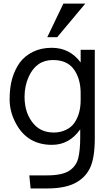

<svg xmlns="http://www.w3.org/2000/svg" viewBox="-20 -816 620 1081"><path d="M460.4 -795.9 301.8 -606.4H246.1L336.9 -795.9ZM431.6 -87.9Q370.6 -0.5 272.5 -0.5Q134.8 -0.5 70.3 -119.6Q34.2 -186 34.2 -255.4Q34.2 -324.7 48.8 -374.5Q63.5 -424.3 91.3 -463.4Q120.1 -502 166 -524.4Q211.9 -546.9 271.5 -546.9Q372.6 -546.9 434.1 -464.4V-535.6H513.7V-38.6Q513.7 76.2 485.8 131.8Q458 187.5 399.9 216.3Q342.3 245.1 242.7 245.1H152.3L145 171.4H244.6Q329.6 171.4 369.6 145.5Q409.2 119.6 420.4 74.7Q431.6 30.3 431.6 -40.5ZM434.1 -252V-291.5Q434.1 -371.6 396.5 -424.8Q358.9 -478 278.3 -478Q184.6 -478.5 141.6 -383.8Q118.2 -332.5 118.2 -270.5Q118.2 -174.8 173.3 -114.3Q213.9 -70.3 282.2 -69.8Q319.3 -69.8 350.6 -84.5Q381.8 -99.1 399.4 -125Q434.1 -176.3 434.1 -252Z"/></svg>

Font: Oxygen-Regular
Style: Regular
Weight: 400
Designer: Vernon Adams
Foundry: Vernon Adams
Version: Version Release 0.2.3 webfont; ttfautohint (v0.93.3-1d66) -l